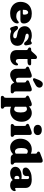

<svg xmlns="http://www.w3.org/2000/svg" viewBox="1732 -2528 1029 4534"><g transform="rotate(90 2247.0 -261.5)"><path d="M535.5 -307.5Q535.5 -269.5 513.5 -248.8Q491.5 -228 452 -228H221Q236 -178 272.2 -154.2Q308.5 -130.5 361 -130.5Q392.5 -130.5 421 -139.2Q449.5 -148 474.5 -169Q488.5 -181 496.2 -185.2Q504 -189.5 511.5 -189.5Q533.5 -188.5 533.5 -156Q533.5 -111.5 503.8 -72.8Q474 -34 420.5 -10Q367 14 295 14Q215.5 14 154.5 -16.8Q93.5 -47.5 59 -102.2Q24.5 -157 24.5 -230.5Q24.5 -309 56.8 -369.2Q89 -429.5 151.2 -463.2Q213.5 -497 303 -497Q378 -497 429.8 -471.8Q481.5 -446.5 508.5 -403.8Q535.5 -361 535.5 -307.5ZM211.5 -301.5Q211.5 -293.5 212 -285.5H296Q326.5 -285.5 326.5 -315Q326.5 -367 311 -389.5Q295.5 -412 273.5 -412Q248 -412 229.8 -385.8Q211.5 -359.5 211.5 -301.5Z M830 -425Q801.5 -425 788.5 -413.8Q775.5 -402.5 775.5 -387.5Q775.5 -373.5 786.2 -362Q797 -350.5 831 -345Q921 -328.5 971.2 -302.2Q1021.5 -276 1042 -240.5Q1062.5 -205 1062.5 -160Q1062.5 -79 1006.5 -32.5Q950.5 14 838 14Q804 14 781.2 8.2Q758.5 2.5 743.5 -3.2Q728.5 -9 717.5 -9Q705.5 -9 697.8 -3.2Q690 2.5 682.2 8.5Q674.5 14.5 662.5 14.5Q648.5 14.5 638.8 5.5Q629 -3.5 621.5 -25L599.5 -92Q588.5 -122 594 -142Q599.5 -162 617.5 -169Q657 -183 687 -143.5Q716 -104 749.5 -81Q783 -58 826.5 -58Q856 -58 870.8 -70Q885.5 -82 885.5 -101.5Q885.5 -120 869.8 -131.8Q854 -143.5 804.5 -151.5Q692 -168 645.8 -214.2Q599.5 -260.5 599.5 -331Q599.5 -381 627.2 -418.5Q655 -456 703.8 -476.5Q752.5 -497 815.5 -497Q855 -497 878.8 -491.2Q902.5 -485.5 916.2 -479.5Q930 -473.5 939 -473.5Q957 -473.5 969 -485.2Q981 -497 998 -497Q1010 -497 1019.5 -488Q1029 -479 1034 -457.5L1048.5 -386Q1054 -360 1049.5 -342Q1045 -324 1027 -318Q995.5 -307.5 965 -348Q935 -388 900.2 -406.5Q865.5 -425 830 -425Z M1138 -405.5 1126.5 -411Q1114.5 -416.5 1108 -424.8Q1101.5 -433 1101.5 -446Q1101.5 -462.5 1112.8 -472.2Q1124 -482 1142 -482H1167Q1184 -482 1208.5 -510.5L1271 -581.5Q1286 -599 1302.5 -609.5Q1319 -620 1334 -620Q1352.5 -620 1363.5 -608.8Q1374.5 -597.5 1374.5 -576.5V-482H1485Q1502.5 -482 1513.2 -473.8Q1524 -465.5 1524 -450.5Q1524 -427.5 1502.8 -412Q1481.5 -396.5 1433 -396.5H1374.5V-189.5Q1374.5 -120.5 1423 -120.5Q1445.5 -120.5 1457.8 -133.8Q1470 -147 1479.5 -160Q1489 -173 1503 -172.5Q1525.5 -171.5 1525.5 -140.5Q1525.5 -98.5 1500.2 -63.5Q1475 -28.5 1432.2 -7.2Q1389.5 14 1336 14Q1252 14 1207.2 -25.2Q1162.5 -64.5 1162.5 -145V-367.5Q1162.5 -386 1156 -392.8Q1149.5 -399.5 1138 -405.5Z M1604.5 -146V-322.5Q1604.5 -342 1599.8 -349.2Q1595 -356.5 1586 -360.5L1577 -364.5Q1554.5 -374.5 1554.5 -396.5Q1554.5 -410.5 1562.5 -419.5Q1570.5 -428.5 1590 -436L1698.5 -478Q1725 -488 1740.8 -492.5Q1756.5 -497 1772 -497Q1793.5 -497 1805 -484.2Q1816.5 -471.5 1816.5 -452V-186.5Q1816.5 -122.5 1868 -122.5Q1883 -122.5 1898.2 -127.5Q1913.5 -132.5 1927.5 -144V-322.5Q1927.5 -342 1922.8 -349.2Q1918 -356.5 1909 -360.5L1900 -364.5Q1877.5 -374.5 1877.5 -396.5Q1877.5 -410.5 1885.5 -419.5Q1893.5 -428.5 1913 -436L2021.5 -478Q2047 -488 2063 -492.5Q2079 -497 2096 -497Q2116.5 -497 2128 -484.2Q2139.5 -471.5 2139.5 -452V-123.5Q2139.5 -100.5 2142.8 -91.8Q2146 -83 2153.5 -78.5L2162.5 -73.5Q2185.5 -60 2185.5 -36.5Q2185.5 0 2143 0H2027Q1994 0 1968 -24Q1942 -48 1937 -82.5Q1878 -29.5 1833 -7.8Q1788 14 1749.5 14Q1684.5 14 1644.5 -30.5Q1604.5 -75 1604.5 -146ZM1870 -667.5Q1889 -711 1914.8 -736.2Q1940.5 -761.5 1982 -755Q2018 -750 2036 -723Q2054 -696 2049.5 -667Q2044.5 -636 2025 -615.5Q2005.5 -595 1965.5 -575.5L1882.5 -530.5Q1869.5 -525 1856 -525.5Q1842.5 -526 1834.5 -534Q1825.5 -543.5 1827.2 -554.8Q1829 -566 1835 -578.5Z M2491.5 -452V-428.5Q2524.5 -461.5 2563.2 -479.2Q2602 -497 2647.5 -497Q2707 -497 2754 -466.5Q2801 -436 2828.2 -382.2Q2855.5 -328.5 2855.5 -258Q2855.5 -176.5 2822 -115.2Q2788.5 -54 2730.5 -20Q2672.5 14 2599.5 14Q2544 14 2501.5 -7.5V109.5Q2501.5 132.5 2504.8 141.2Q2508 150 2515.5 154.5L2524.5 159.5Q2547.5 173 2547.5 196.5Q2547.5 233 2505 233H2286Q2243.5 233 2243.5 196.5Q2243.5 173 2267 159.5L2276 154.5Q2283 150 2286.2 141.2Q2289.5 132.5 2289.5 109.5V-322.5Q2289.5 -342 2284.8 -349.2Q2280 -356.5 2271 -360.5L2262 -364.5Q2239.5 -374.5 2239.5 -396.5Q2239.5 -410.5 2247.5 -419Q2255.5 -427.5 2275 -436L2373.5 -478Q2398 -488.5 2414.5 -492.8Q2431 -497 2447 -497Q2468.5 -497 2480 -484.2Q2491.5 -471.5 2491.5 -452ZM2554 -383Q2524.5 -383.5 2501.5 -363V-102.5Q2514.5 -90.5 2528.2 -85.5Q2542 -80.5 2557 -80.5Q2592.5 -80.5 2614.5 -117.8Q2636.5 -155 2636.5 -235.5Q2636.5 -313.5 2612.8 -348.5Q2589 -383.5 2554 -383Z M3049.5 -541Q2993.5 -541 2961 -567Q2928.5 -593 2928.5 -638Q2928.5 -682.5 2961 -708Q2993.5 -733.5 3049.5 -733.5Q3105.5 -733.5 3138 -708Q3170.5 -682.5 3170.5 -638Q3170.5 -593 3138 -567Q3105.5 -541 3049.5 -541ZM3166.5 -452V-123.5Q3166.5 -100.5 3169.8 -91.8Q3173 -83 3180.5 -78.5L3189.5 -73.5Q3212.5 -60 3212.5 -36.5Q3212.5 0 3170 0H2951Q2908.5 0 2908.5 -36.5Q2908.5 -60 2932 -73.5L2941 -78.5Q2948 -83 2951.2 -91.8Q2954.5 -100.5 2954.5 -123.5V-322.5Q2954.5 -342 2949.8 -349.2Q2945 -356.5 2936 -360.5L2927 -364.5Q2904.5 -374.5 2904.5 -396.5Q2904.5 -410.5 2912.5 -419.5Q2920.5 -428.5 2940 -436L3048.5 -478Q3075 -488 3090.8 -492.5Q3106.5 -497 3122 -497Q3143.5 -497 3155 -484.2Q3166.5 -471.5 3166.5 -452Z M3256 -225Q3256 -306.5 3289.5 -367.8Q3323 -429 3381 -463Q3439 -497 3512 -497Q3567.5 -497 3610 -475.5V-580.5Q3610 -600 3605.2 -607.2Q3600.5 -614.5 3591.5 -618.5L3582.5 -622.5Q3560 -632.5 3560 -654.5Q3560 -668.5 3568 -677.5Q3576 -686.5 3595.5 -694L3704 -736Q3729.5 -746 3745.5 -750.5Q3761.5 -755 3778.5 -755Q3799 -755 3810.5 -742.2Q3822 -729.5 3822 -710V-123.5Q3822 -100.5 3825.2 -91.8Q3828.5 -83 3836 -78.5L3845 -73.5Q3868 -60 3868 -36.5Q3868 0 3825.5 0H3707Q3678.5 0 3655.2 -16.5Q3632 -33 3623 -57.5Q3589.5 -23.5 3550 -4.8Q3510.5 14 3464 14Q3404.5 14 3357.5 -16.5Q3310.5 -47 3283.2 -100.8Q3256 -154.5 3256 -225ZM3475 -248Q3475 -170 3498.8 -135Q3522.5 -100 3558 -100Q3587 -100 3610 -120V-380.5Q3597 -392.5 3583.2 -397.8Q3569.5 -403 3555 -403Q3519 -403 3497 -365.5Q3475 -328 3475 -248Z M3919.5 -107.5Q3919.5 -176.5 3982.8 -217Q4046 -257.5 4155 -257.5Q4185.5 -257.5 4209 -253V-392Q4209 -410.5 4198.8 -422.2Q4188.5 -434 4171 -434Q4158 -434 4148.2 -427.8Q4138.5 -421.5 4138.5 -411V-368Q4138.5 -326 4109.8 -303Q4081 -280 4027.5 -280Q3982 -280 3959.8 -299.2Q3937.5 -318.5 3937.5 -353Q3937.5 -386 3968.5 -419Q3999.5 -452 4062 -474Q4124.5 -496 4219.5 -496Q4320 -496 4369.2 -457.2Q4418.5 -418.5 4418.5 -351.5V-124Q4418.5 -115.5 4423 -109.2Q4427.5 -103 4438 -103Q4445 -103 4449.5 -106Q4454 -109 4457.5 -112Q4460.5 -114.5 4463.8 -116.5Q4467 -118.5 4471.5 -118.5Q4482.5 -118.5 4488 -110.5Q4493.5 -102.5 4493.5 -91.5Q4493.5 -67.5 4477.5 -43.2Q4461.5 -19 4430.8 -2.5Q4400 14 4356 14Q4311 14 4278 -2.8Q4245 -19.5 4233 -46.5Q4207 -17.5 4164 -1.8Q4121 14 4073.5 14Q4003.5 14 3961.5 -20.8Q3919.5 -55.5 3919.5 -107.5ZM4133 -147Q4133 -118.5 4146.8 -103.2Q4160.5 -88 4183.5 -88Q4196.5 -88 4209 -93V-199Q4197.5 -203 4183 -203Q4160 -203 4146.5 -188Q4133 -173 4133 -147Z"/></g></svg>

Font: Fraunces 9pt S050 Black
Style: Regular
Weight: 900
Version: Version 1.000; ttfautohint (v1.8.3)